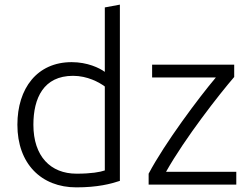

<svg xmlns="http://www.w3.org/2000/svg" viewBox="-20 -796 1078 828"><path d="M309 12C401 12 458 -3 497 -16V-776C475 -772 454 -768 432 -764V-486C409 -503 357 -528 289 -528C140 -528 55 -415 55 -258C55 -90 158 12 309 12ZM295 -469C357 -469 408 -441 432 -423V-61C412 -54 374 -47 310 -47C198 -47 124 -122 124 -258C124 -373 168 -469 295 -469ZM999 0V-55H696C778 -201 927 -391 990 -464V-517H636V-462H911C839 -377 690 -178 621 -47V0Z"/></svg>

Font: Repo Light
Style: Regular
Weight: 300
Designer: Stefan Peev
Foundry: Context Ltd
Version: Version 001.502